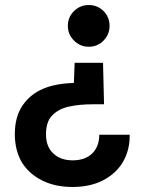

<svg xmlns="http://www.w3.org/2000/svg" viewBox="-20 -588 567 764"><path d="M268 156Q201 156 149.5 131Q98 106 68 60Q39 11 39 -54Q39 -123 69.5 -168Q100 -213 152 -235Q178 -246 209 -251.5Q240 -257 274 -258L277 -338H390L394 -173H348Q297 -173 255 -164Q213 -155 188 -129Q163 -104 163 -53Q163 -5 192 22.5Q221 50 269 50Q319 50 347 22.5Q375 -5 375 -52H496Q497 8 470 55Q443 102 391 129Q340 156 268 156ZM333 -402Q299 -402 274.5 -426.5Q250 -451 250 -485Q250 -520 274.5 -544Q299 -568 333 -568Q368 -568 392 -544Q416 -520 416 -485Q416 -451 392 -426.5Q368 -402 333 -402Z"/></svg>

Font: Rethink Sans
Style: Bold
Weight: 700
Designer: The Rethink Sans project authors (Hans Thiessen). DM Sans designed by Colophon Foundry.
Foundry: Rethink Communications LLC
Version: Version 1.001